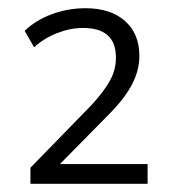

<svg xmlns="http://www.w3.org/2000/svg" viewBox="-20 -729 420 467"><path d="M54 -282V-321L204 -475Q234 -508 248 -534Q262 -560 262 -589Q262 -661 182 -661Q151 -661 119 -648.5Q87 -636 63 -614L40 -654Q67 -680 106 -694.5Q145 -709 188 -709Q249 -709 284 -678Q319 -647 319 -593Q319 -559 302 -525.5Q285 -492 250 -456L116 -320V-330H339V-282Z"/></svg>

Font: Mulish ExtraLight Light
Style: Regular
Weight: 300
Version: Version 3.603